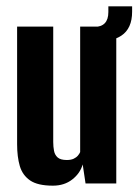

<svg xmlns="http://www.w3.org/2000/svg" viewBox="-20 -579 437 606"><path d="M147 7Q99 7 75 -9.5Q51 -26 42.5 -55Q34 -84 34 -124V-495H148V-131Q148 -116 150.5 -103Q153 -90 162 -82Q171 -74 191 -74Q204 -74 212.5 -78Q221 -82 226 -88Q231 -94 233 -99V-495H347V0H250L241 -60Q233 -32 208 -12.5Q183 7 147 7ZM261 -444 260 -494H277Q322 -494 322 -541V-559H397V-542Q397 -489 363 -466.5Q329 -444 261 -444Z"/></svg>

Font: Alumni Sans Thin
Style: Bold
Weight: 700
Version: Version 1.018